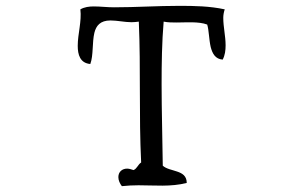

<svg xmlns="http://www.w3.org/2000/svg" viewBox="-20 -674 1040 657"><path d="M752 -519C752 -550 744 -582 744 -613C744 -623 746 -633 749 -642C698 -653 646 -654 594 -654C519 -654 445 -649 370 -649C347 -649 324 -652 301 -652C285 -652 269 -650 255 -642C260 -601 246 -558 246 -517C246 -487 254 -458 289 -455C300 -484 295 -529 303 -562C309 -586 323 -604 358 -604C382 -604 406 -598 430 -598C439 -598 447 -599 455 -600C462 -439 455 -279 463 -118C452 -111 449 -97 437 -92C430 -94 423 -97 415 -97C398 -97 385 -86 385 -68C385 -57 390 -46 397 -37C416 -39 435 -40 454 -40C510 -40 564 -34 619 -48C619 -72 604 -81 586 -87C569 -93 549 -96 537 -107C536 -200 533 -293 533 -386C533 -457 534 -529 540 -600C555 -597 570 -597 585 -597C616 -597 660 -601 689 -590C695 -571 695 -539 701 -513C707 -490 717 -472 742 -470C750 -485 752 -502 752 -519Z"/></svg>

Font: Yuji Syuku Std R
Style: Regular
Weight: 400
Designer: Kataoka Yuji
Foundry: Kinuta Font Factory
Version: Version 3.000;hotconv 1.0.111;makeotfexe 2.5.65597